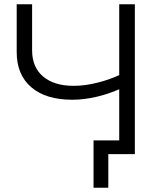

<svg xmlns="http://www.w3.org/2000/svg" viewBox="-20 -720 768 897"><path d="M417 157V-64H537V-303Q484 -280 432 -268Q372 -254 318 -254Q194 -254 126 -312.5Q58 -371 58 -477V-700H130V-485Q130 -406 181.5 -362.5Q233 -319 324 -319Q378 -319 436 -334Q486 -346 537 -369V-700H610V-64V0H537H486V157Z"/></svg>

Font: Modern
Style: Small
Weight: 400
Designer: Julieta Ulanovsky
Foundry: Julieta Ulanovsky
Version: Version 8.000